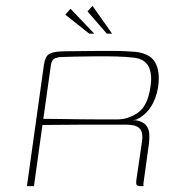

<svg xmlns="http://www.w3.org/2000/svg" viewBox="-20 -636 615 656"><path d="M379 -210Q379 -210 345.5 -210Q312 -210 254.5 -210Q197 -210 125 -209L96 0H72L130 -414Q134 -443 147.5 -451Q161 -459 183 -460Q198 -461 219.5 -461Q241 -461 265.5 -461.5Q290 -462 315.5 -462Q341 -462 365 -462Q389 -462 409 -461Q429 -460 441 -459Q492 -454 510 -423Q528 -392 520 -337Q513 -297 494.5 -269.5Q476 -242 447 -228Q445 -227 441.5 -226.5Q438 -226 436 -226V-225Q438 -225 440.5 -225Q443 -225 445 -225Q470 -220 479.5 -207.5Q489 -195 490 -178.5Q491 -162 489 -146L471 -16Q470 -12 470 -6.5Q470 -1 471 0H459Q452 0 448 -3Q444 -6 446 -22L465 -151Q470 -182 458 -196Q446 -210 412 -210ZM128 -230Q145 -230 179.5 -229.5Q214 -229 254.5 -228.5Q295 -228 329.5 -228Q364 -228 380 -228Q419 -228 452 -251.5Q485 -275 494 -339Q501 -383 487.5 -409Q474 -435 437 -439Q413 -442 377.5 -443Q342 -444 304 -443.5Q266 -443 234 -442.5Q202 -442 185 -441Q181 -441 169 -437Q157 -433 154 -414ZM285 -521 203 -586 221 -606 302 -521ZM345 -521 279 -597 296 -616 363 -521Z"/></svg>

Font: Genos Thin Thin
Style: Italic
Weight: 250
Italic angle: -8°
Version: Version 1.010